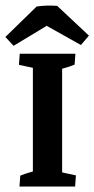

<svg xmlns="http://www.w3.org/2000/svg" viewBox="-45 -679 344 699"><path d="M163.1 -657.7 278.8 -549.3 249.5 -515.1 125 -585 4.4 -512.2 -25.4 -544.4 88.4 -655.3Q124 -660.6 163.1 -657.7ZM25.9 0 28.8 -39.6Q47.4 -47.4 74.7 -54.7V-432.1L23.9 -442.9L26.9 -483.4H229.5L226.6 -443.8Q208.5 -436 181.2 -428.7V-51.3L231.4 -40.5L228.5 0Z"/></svg>

Font: Markazi Text SemiBold
Style: Regular
Weight: 600
Designer: Borna Izadpanah (Arabic designer), Fiona Ross (Arabic design director) and Florian Runge (Latin designer)
Foundry: Borna Izadpanah and Florian Runge
Version: Version 1.001; ttfautohint (v1.8.3)